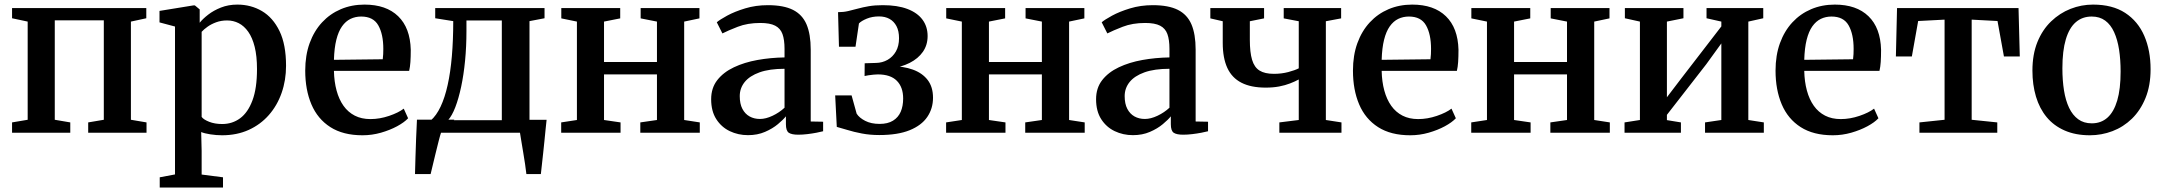

<svg xmlns="http://www.w3.org/2000/svg" viewBox="-20 -578 9413 836"><path d="M32.5 0V-45L100.5 -56.5V-484L32.5 -498.5V-543H617V-498.5L550 -484V-56.5L618 -45V0H364V-45L432 -56.5V-489.5H218.5V-56.5L286 -45V0Z M675.5 238.5V194L742 181.5V-462.5L674.5 -480.5V-530.5L822 -554.5H828.5L849.5 -537V-479Q863 -496 886.5 -514.2Q910 -532.5 942.2 -545.2Q974.5 -558 1013.5 -558Q1072.5 -558 1120.5 -529.8Q1168.5 -501.5 1197 -442.8Q1225.5 -384 1225.5 -291.5Q1225.5 -228.5 1206.2 -173.5Q1187 -118.5 1150.5 -77Q1114 -35.5 1062.5 -12.2Q1011 11 947 11Q922 11 896.2 7Q870.5 3 856 -3L858 79V182L951 194V238.5ZM947.5 -38Q991.5 -38 1025.5 -63Q1059.5 -88 1079.2 -140.8Q1099 -193.5 1099 -277Q1099 -333.5 1089 -373.8Q1079 -414 1061 -439.5Q1043 -465 1019.5 -477Q996 -489 969 -489Q943 -489 921.2 -481Q899.5 -473 883.5 -461.5Q867.5 -450 858 -439.5V-69Q866 -57.5 890.5 -47.8Q915 -38 947.5 -38Z M1558.5 11Q1474 11 1418.5 -24.5Q1363 -60 1336 -123.5Q1309 -187 1309 -270.5Q1309 -337 1328.2 -390Q1347.5 -443 1382.2 -480.5Q1417 -518 1464 -538Q1511 -558 1567 -558Q1661.5 -558 1713.8 -507.2Q1766 -456.5 1768.5 -361.5Q1768.5 -330.5 1767 -308.2Q1765.5 -286 1761.5 -269.5H1434Q1435 -222.5 1445.5 -183.8Q1456 -145 1475.8 -117.2Q1495.5 -89.5 1524.8 -74.5Q1554 -59.5 1593 -59.5Q1633.5 -59.5 1674.5 -73.5Q1715.5 -87.5 1738 -105L1757 -63Q1740 -45 1709 -28.2Q1678 -11.5 1638.8 -0.2Q1599.5 11 1558.5 11ZM1434 -317.5 1646.5 -320Q1648 -330.5 1648.5 -342.5Q1649 -354.5 1649 -365Q1649 -429 1627.2 -467.5Q1605.5 -506 1552.5 -506Q1527.5 -506 1506.2 -495.8Q1485 -485.5 1469.2 -463.2Q1453.5 -441 1444.5 -405Q1435.5 -369 1434 -317.5Z M1836.5 0V-52L1855 -53Q1880 -74.5 1898.5 -113.8Q1917 -153 1929.2 -208.2Q1941.5 -263.5 1947.5 -333.5Q1953.5 -403.5 1953.5 -486L1875 -498.5V-543H2351V-498.5L2285.5 -486V0ZM1930.5 -54.5H2165V-489H2011V-442.5Q2011 -375.5 2005 -313.8Q1999 -252 1988 -200.5Q1977 -149 1962.5 -111.2Q1948 -73.5 1930.5 -54.5ZM1787 180Q1788 146.5 1789 107Q1790 67.5 1791.8 25.5Q1793.5 -16.5 1795.5 -57H1958.5L1901.5 -4Q1896.5 10.5 1890 36.2Q1883.5 62 1876.5 90.5Q1869.5 119 1863.8 143.2Q1858 167.5 1855 180ZM2272 180Q2270 160.5 2266.2 136Q2262.5 111.5 2258.2 86Q2254 60.5 2250.2 37.8Q2246.5 15 2244 -0.5L2205.5 -56.5H2360Q2358 -38 2355.5 -14Q2353 10 2350.5 36.5Q2348 63 2345 89.2Q2342 115.5 2339.5 139Q2337 162.5 2335 180Z M2423.5 0V-45L2492 -55.5V-484L2424 -498V-543H2680.5V-498L2610 -484V-308H2840.5V-484L2769.5 -498V-543H3025.5V-498L2959 -484V-55.5L3027 -45V0H2768V-45L2840.5 -55.5V-254H2610V-55.5L2682 -45V0Z M3237 10.5Q3194 10.5 3157.5 -7Q3121 -24.5 3098.8 -59.2Q3076.5 -94 3076.5 -146Q3076.5 -195 3103.2 -229.2Q3130 -263.5 3175.5 -285Q3221 -306.5 3278 -316.8Q3335 -327 3396 -328V-365Q3396 -405 3387 -429.8Q3378 -454.5 3355.2 -466.2Q3332.5 -478 3290.5 -478Q3235 -478 3192.5 -461.5Q3150 -445 3125.5 -432.5L3101 -481Q3113.5 -492 3146 -509.8Q3178.5 -527.5 3224.5 -541.5Q3270.5 -555.5 3323.5 -555.5Q3392 -555.5 3432.8 -535Q3473.5 -514.5 3491.8 -471.8Q3510 -429 3510 -362V-49L3564 -48V-6.5Q3553 -3.5 3534.5 0Q3516 3.5 3495.2 6Q3474.5 8.5 3456 8.5Q3427 8.5 3414.5 0Q3402 -8.5 3402 -37.5V-71.5Q3390.5 -57 3367.2 -37.5Q3344 -18 3311 -3.8Q3278 10.5 3237 10.5ZM3289 -60Q3314.5 -60 3344 -74Q3373.5 -88 3396 -109V-278.5Q3330.5 -278.5 3287.2 -263Q3244 -247.5 3222.5 -220.8Q3201 -194 3201 -159.5Q3201 -126 3212.5 -104Q3224 -82 3243.8 -71Q3263.5 -60 3289 -60Z M3808.5 10Q3767.5 10 3732.5 3.2Q3697.5 -3.5 3670.2 -12Q3643 -20.5 3623.5 -25.5L3616.5 -162.5H3688L3710 -83Q3721.5 -65 3747.2 -51.8Q3773 -38.5 3810 -38.5Q3845.5 -38.5 3868.2 -52.5Q3891 -66.5 3901.8 -91.2Q3912.5 -116 3912.5 -149Q3912.5 -198.5 3885 -226.2Q3857.5 -254 3802.5 -254Q3796 -254 3784.2 -253Q3772.5 -252 3761.2 -250.2Q3750 -248.5 3744.5 -247L3745 -302.5L3794.5 -304Q3822 -304.5 3844.8 -317.5Q3867.5 -330.5 3881 -354.2Q3894.5 -378 3894.5 -411.5Q3894.5 -443 3883.5 -464Q3872.5 -485 3853 -495.8Q3833.5 -506.5 3807.5 -506.5Q3778 -506.5 3754.2 -496.8Q3730.5 -487 3720 -476L3705 -374.5H3633L3629 -525Q3652.5 -525 3673 -529.8Q3693.5 -534.5 3715.2 -540.5Q3737 -546.5 3763.2 -551Q3789.5 -555.5 3824 -555.5Q3887.5 -555.5 3931 -539Q3974.5 -522.5 3996.8 -492.2Q4019 -462 4019 -421Q4019 -382 3998.5 -352.5Q3978 -323 3941 -304.2Q3904 -285.5 3854 -278.5L3858 -290Q3913 -290 3954.5 -275Q3996 -260 4019.2 -229.8Q4042.5 -199.5 4042.5 -152.5Q4042.5 -105.5 4017.5 -68.8Q3992.5 -32 3940.8 -11Q3889 10 3808.5 10Z M4099.5 0V-45L4168 -55.5V-484L4100 -498V-543H4356.5V-498L4286 -484V-308H4516.5V-484L4445.5 -498V-543H4701.5V-498L4635 -484V-55.5L4703 -45V0H4444V-45L4516.5 -55.5V-254H4286V-55.5L4358 -45V0Z M4913 10.5Q4870 10.5 4833.5 -7Q4797 -24.5 4774.8 -59.2Q4752.5 -94 4752.5 -146Q4752.5 -195 4779.2 -229.2Q4806 -263.5 4851.5 -285Q4897 -306.5 4954 -316.8Q5011 -327 5072 -328V-365Q5072 -405 5063 -429.8Q5054 -454.5 5031.2 -466.2Q5008.5 -478 4966.5 -478Q4911 -478 4868.5 -461.5Q4826 -445 4801.5 -432.5L4777 -481Q4789.5 -492 4822 -509.8Q4854.5 -527.5 4900.5 -541.5Q4946.5 -555.5 4999.5 -555.5Q5068 -555.5 5108.8 -535Q5149.5 -514.5 5167.8 -471.8Q5186 -429 5186 -362V-49L5240 -48V-6.5Q5229 -3.5 5210.5 0Q5192 3.5 5171.2 6Q5150.5 8.5 5132 8.5Q5103 8.5 5090.5 0Q5078 -8.5 5078 -37.5V-71.5Q5066.5 -57 5043.2 -37.5Q5020 -18 4987 -3.8Q4954 10.5 4913 10.5ZM4965 -60Q4990.5 -60 5020 -74Q5049.5 -88 5072 -109V-278.5Q5006.5 -278.5 4963.2 -263Q4920 -247.5 4898.5 -220.8Q4877 -194 4877 -159.5Q4877 -126 4888.5 -104Q4900 -82 4919.8 -71Q4939.5 -60 4965 -60Z M5550.5 0V-45L5635 -55.5V-232Q5618.5 -223 5597.2 -214.8Q5576 -206.5 5549.8 -201.5Q5523.5 -196.5 5491 -196.5Q5427 -196.5 5385.5 -217.8Q5344 -239 5324 -282.2Q5304 -325.5 5304 -391V-485.5L5250 -498V-543H5484V-498L5422 -485.5V-404.5Q5422 -350 5431.8 -317.5Q5441.5 -285 5464.2 -270.8Q5487 -256.5 5527 -256.5Q5560 -256.5 5589.2 -264.2Q5618.5 -272 5635 -280.5V-485.5L5569.5 -498V-543H5819.5V-498L5753 -485.5V-55.5L5821 -45V0Z M6120.5 11Q6036 11 5980.5 -24.5Q5925 -60 5898 -123.5Q5871 -187 5871 -270.5Q5871 -337 5890.2 -390Q5909.5 -443 5944.2 -480.5Q5979 -518 6026 -538Q6073 -558 6129 -558Q6223.5 -558 6275.8 -507.2Q6328 -456.5 6330.5 -361.5Q6330.5 -330.5 6329 -308.2Q6327.5 -286 6323.5 -269.5H5996Q5997 -222.5 6007.5 -183.8Q6018 -145 6037.8 -117.2Q6057.5 -89.5 6086.8 -74.5Q6116 -59.5 6155 -59.5Q6195.5 -59.5 6236.5 -73.5Q6277.5 -87.5 6300 -105L6319 -63Q6302 -45 6271 -28.2Q6240 -11.5 6200.8 -0.2Q6161.5 11 6120.5 11ZM5996 -317.5 6208.5 -320Q6210 -330.5 6210.5 -342.5Q6211 -354.5 6211 -365Q6211 -429 6189.2 -467.5Q6167.5 -506 6114.5 -506Q6089.5 -506 6068.2 -495.8Q6047 -485.5 6031.2 -463.2Q6015.5 -441 6006.5 -405Q5997.5 -369 5996 -317.5Z M6386 0V-45L6454.5 -55.5V-484L6386.5 -498V-543H6643V-498L6572.5 -484V-308H6803V-484L6732 -498V-543H6988V-498L6921.5 -484V-55.5L6989.5 -45V0H6730.5V-45L6803 -55.5V-254H6572.5V-55.5L6644.5 -45V0Z M7053.5 0V-45L7120.5 -55.5V-484L7055 -498.5V-543H7310V-498.5L7238 -484V-154.5L7300.5 -236.5L7475 -463V-484L7410.5 -498.5V-543H7657.5V-498.5L7592.5 -484V-55.5L7660 -45V0H7404V-45L7475 -55.5V-389L7409.5 -298.5L7238 -78V-55L7299 -45V0Z M7960.5 11Q7876 11 7820.5 -24.5Q7765 -60 7738 -123.5Q7711 -187 7711 -270.5Q7711 -337 7730.2 -390Q7749.5 -443 7784.2 -480.5Q7819 -518 7866 -538Q7913 -558 7969 -558Q8063.5 -558 8115.8 -507.2Q8168 -456.5 8170.5 -361.5Q8170.5 -330.5 8169 -308.2Q8167.5 -286 8163.5 -269.5H7836Q7837 -222.5 7847.5 -183.8Q7858 -145 7877.8 -117.2Q7897.5 -89.5 7926.8 -74.5Q7956 -59.5 7995 -59.5Q8035.5 -59.5 8076.5 -73.5Q8117.5 -87.5 8140 -105L8159 -63Q8142 -45 8111 -28.2Q8080 -11.5 8040.8 -0.2Q8001.5 11 7960.5 11ZM7836 -317.5 8048.5 -320Q8050 -330.5 8050.5 -342.5Q8051 -354.5 8051 -365Q8051 -429 8029.2 -467.5Q8007.5 -506 7954.5 -506Q7929.5 -506 7908.2 -495.8Q7887 -485.5 7871.2 -463.2Q7855.5 -441 7846.5 -405Q7837.5 -369 7836 -317.5Z M8337.5 0V-45L8447 -56.5V-492.5L8332 -486.5L8304.5 -332H8235L8240 -543H8769L8774.5 -332H8705.5L8677.5 -486.5L8565 -492.5V-56.5L8676.5 -45V0Z M8829.5 -270.5Q8829.5 -341 8851.2 -394.8Q8873 -448.5 8910.8 -484.8Q8948.5 -521 8995.5 -539.5Q9042.5 -558 9093.5 -558Q9178 -558 9233.5 -521.8Q9289 -485.5 9316.5 -422Q9344 -358.5 9344 -276.5Q9344 -205.5 9322 -151.5Q9300 -97.5 9262.8 -61.2Q9225.5 -25 9178 -7Q9130.5 11 9080 11Q9017 11 8969.8 -9.8Q8922.5 -30.5 8891.5 -68Q8860.5 -105.5 8845 -157.2Q8829.5 -209 8829.5 -270.5ZM9088 -41Q9128.5 -41 9156.2 -65.8Q9184 -90.5 9198.8 -140.5Q9213.5 -190.5 9213.5 -266.5Q9213.5 -318 9206.8 -361.8Q9200 -405.5 9185.2 -438Q9170.5 -470.5 9146.5 -488.2Q9122.5 -506 9087.5 -506Q9047 -506 9018.5 -481.5Q8990 -457 8975 -407Q8960 -357 8960 -280.5Q8960 -228 8967 -184.2Q8974 -140.5 8989.2 -108.5Q9004.5 -76.5 9028.8 -58.8Q9053 -41 9088 -41Z"/></svg>

Font: Merriweather 48pt SemiBold
Style: Regular
Weight: 600
Version: Version 2.100